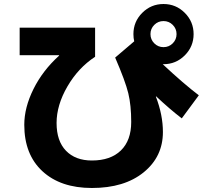

<svg xmlns="http://www.w3.org/2000/svg" viewBox="-20 -870 1040 957"><path d="M841 -746Q822 -765 795 -765Q768 -765 749 -746Q730 -727 730 -700Q730 -673 749 -654Q768 -635 795 -635Q822 -635 841 -654Q860 -673 860 -700Q860 -727 841 -746ZM78 -732H454V-587Q370 -532 316 -439Q262 -346 262 -257Q262 -167 309 -118.5Q356 -70 438 -70Q531 -70 582.5 -120Q634 -170 634 -262Q634 -345 619.5 -405Q605 -465 554 -583L649 -664Q645 -680 645 -700Q645 -762 689 -806Q733 -850 795 -850Q857 -850 901 -806Q945 -762 945 -700Q945 -638 901 -594Q857 -550 795 -550H791Q897 -451 971 -395L886 -280Q826 -326 758 -390L757 -388Q792 -297 792 -212Q792 -89 696 -11Q600 67 438 67Q282 67 191.5 -16.5Q101 -100 101 -248Q101 -334 147 -426.5Q193 -519 275 -593L274 -595H78Z"/></svg>

Font: Mplus 1p ExtraBold
Style: Regular
Weight: 800
Version: Version 1.061